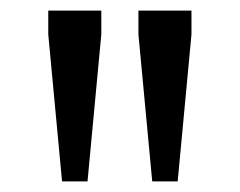

<svg xmlns="http://www.w3.org/2000/svg" viewBox="-20 -700 452 362"><path d="M145 -358H97L71 -635V-680H171V-635ZM315 -358H267L241 -635V-680H341V-635Z"/></svg>

Font: Rhodium Libre
Style: Regular
Weight: 400
Designer: James Puckett
Foundry: Dunwich Type Founders
Version: Version 1.001; ttfautohint (v1.3)